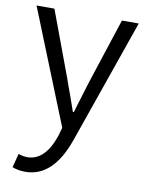

<svg xmlns="http://www.w3.org/2000/svg" viewBox="-87 -602 685 899"><g transform="rotate(10 256.0 -152.0)"><path d="M34 225 51 159Q73 167 93 167Q177 167 219 45L231 3L13 -540H98L213 -231Q219 -216 226 -194L240 -156Q257 -106 267 -79H272L283 -117L295 -156Q309 -204 318 -231L419 -540H499L293 50Q228 236 96 236Q61 236 34 225Z"/></g></svg>

Font: Noto Sans CJK KR DemiLight
Style: Regular
Weight: 350
Designer: Ryoko NISHIZUKA à€õÀ (kana & ideographs); Paul D. Hunt (Latin, Greek & Cyrillic); Wenlong ZHANG NG  (bopomofo); Sandoll 
Foundry: Adobe Systems Incorporated
Version: Version 1.004 April 21, 2017